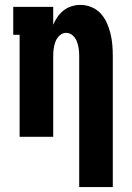

<svg xmlns="http://www.w3.org/2000/svg" viewBox="-20 -558 540 783"><path d="M303 205V-330Q303 -345 301 -360Q299 -375 293.5 -389Q288 -403 276.5 -413.5Q265 -424 250 -424Q235 -424 223.5 -413.5Q212 -403 206.5 -389Q201 -375 199 -360Q197 -345 197 -330V0H60V-416H34V-530H197V-457Q204 -474 214.5 -489Q225 -504 239.5 -515.5Q254 -527 272 -532.5Q290 -538 308 -538Q331 -538 353 -529Q375 -520 390.5 -503Q406 -486 415.5 -465Q425 -444 430.5 -421.5Q436 -399 438 -376Q440 -353 440 -330V205Z"/></svg>

Font: Iosevka Slab Heavy
Style: Regular
Weight: 900
Monospace: yes
Designer: Belleve Invis
Foundry: Belleve Invis
Version: Version 11.1.0; ttfautohint (v1.8.3)